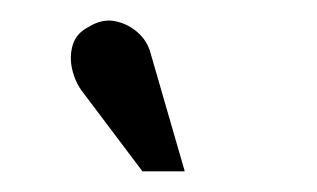

<svg xmlns="http://www.w3.org/2000/svg" viewBox="-20 -762 307 186"><path d="M126 -710Q123 -722 113.5 -730.5Q104 -739 91.5 -741.5Q79 -744 66 -736Q54 -730 50.5 -718.5Q47 -707 50 -694.5Q53 -682 60 -673L118 -596H159Z"/></svg>

Font: Advent Pro SemiBold
Style: Regular
Weight: 600
Designer: VivaRado, Andreas Kalpakidis
Foundry: VivaRado, Andreas Kalpakidis
Version: Version 3.000